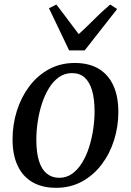

<svg xmlns="http://www.w3.org/2000/svg" viewBox="-20 -842 594 872"><path d="M319.5 -556Q384 -556 428 -529.8Q472 -503.5 494.8 -453.8Q517.5 -404 517.5 -333Q517.5 -267 498 -205.2Q478.5 -143.5 441.5 -94.8Q404.5 -46 352.2 -17.5Q300 11 235 11Q171.5 11 127.2 -14.8Q83 -40.5 60 -89.8Q37 -139 37 -208.5Q37 -276 56.5 -338.2Q76 -400.5 113 -449.8Q150 -499 202.2 -527.5Q254.5 -556 319.5 -556ZM307 -510Q274 -510 247.8 -491.5Q221.5 -473 202.2 -441.5Q183 -410 170.2 -370.5Q157.5 -331 151.2 -289Q145 -247 145 -207Q145 -149 157.2 -110.5Q169.5 -72 193 -53.2Q216.5 -34.5 249 -34.5Q282 -34.5 307.8 -53Q333.5 -71.5 352.8 -102.8Q372 -134 384.5 -173.2Q397 -212.5 403.2 -254.5Q409.5 -296.5 409.5 -336Q409.5 -392.5 398.2 -431Q387 -469.5 364.5 -489.8Q342 -510 307 -510ZM294 -613 202.5 -804.5 236 -821.5Q260.5 -789.5 285.8 -755.8Q311 -722 337.5 -687Q374.5 -720.5 407.5 -754Q440.5 -787.5 480.5 -821.5L512 -801L364.5 -613Z"/></svg>

Font: Merriweather 48pt
Style: Italic
Weight: 400
Italic angle: -7.8°
Version: Version 2.101